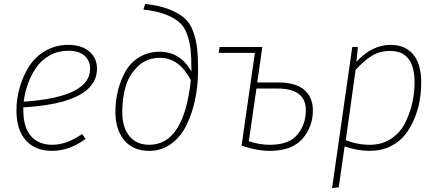

<svg xmlns="http://www.w3.org/2000/svg" viewBox="-20 -760 2233 980"><path d="M475 -410Q475 -234 99 -212V-198Q99 -109 138.5 -65Q178 -21 247 -21Q320 -21 399 -76L417 -51Q334 10 246 10Q160 10 112 -43.5Q64 -97 64 -197Q64 -255 80 -312Q96 -369 127 -419Q158 -469 210.5 -500Q263 -531 329 -531Q396 -531 435.5 -497.5Q475 -464 475 -410ZM329 -501Q277 -501 235 -478Q193 -455 166 -416.5Q139 -378 123 -333.5Q107 -289 101 -241Q440 -264 440 -409Q440 -450 411.5 -475.5Q383 -501 329 -501Z M742 10Q659 10 614 -44.5Q569 -99 569 -188Q569 -245 582 -297.5Q595 -350 620.5 -395.5Q646 -441 691.5 -468.5Q737 -496 795 -496Q900 -496 957 -395V-403Q957 -466 953 -505.5Q949 -545 935 -584.5Q921 -624 894.5 -647Q868 -670 823 -687Q778 -704 712 -711L721 -740Q793 -732 842 -713Q891 -694 920.5 -668.5Q950 -643 965.5 -600.5Q981 -558 986 -514Q991 -470 991 -402Q991 -324 976 -252.5Q961 -181 932 -121.5Q903 -62 854 -26Q805 10 742 10ZM742 -21Q919 -21 954 -351Q894 -465 797 -465Q730 -465 684.5 -422Q639 -379 621.5 -319Q604 -259 604 -188Q604 -111 640 -66Q676 -21 742 -21Z M1400 -339Q1490 -339 1533.5 -301Q1577 -263 1577 -196Q1577 -113 1523.5 -51.5Q1470 10 1358 10Q1289 10 1213 -17L1281 -490H1096L1101 -520H1319L1293 -339ZM1358 -21Q1455 -21 1498 -73Q1541 -125 1541 -197Q1541 -308 1398 -308H1289L1250 -39Q1304 -21 1358 -21Z M1675 200 1778 -520H1807L1799 -445Q1880 -531 1973 -531Q2049 -531 2089.5 -481.5Q2130 -432 2130 -339Q2130 -294 2122.5 -248.5Q2115 -203 2095.5 -155.5Q2076 -108 2047.5 -72Q2019 -36 1972.5 -13Q1926 10 1868 10Q1802 10 1739 -13L1709 196ZM1868 -21Q1931 -21 1978 -53Q2025 -85 2049.5 -136Q2074 -187 2085 -238Q2096 -289 2096 -339Q2096 -500 1972 -500Q1919 -500 1878.5 -475.5Q1838 -451 1795 -403L1745 -45Q1802 -21 1868 -21Z"/></svg>

Font: Fira Sans UltraLight
Style: Italic
Weight: 200
Italic angle: -8°
Designer: Carrois Corporate & Edenspiekermann AG
Foundry: Carrois Corporate GbR & Edenspiekermann AG
Version: Version 4.203;PS 004.203;hotconv 1.0.88;makeotf.lib2.5.64775